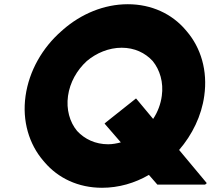

<svg xmlns="http://www.w3.org/2000/svg" viewBox="-20 -867 1042 909"><path d="M101 -413C84 -294 118 -184 185 -106L191 -99C255 -24 350 22 463 22C542 22 618 0 685 -39L725 7H951L959 0L828 -157C890 -229 934 -318 947 -413C964 -532 931 -641 864 -719L858 -726C794 -801 698 -847 585 -847C472 -847 364 -801 279 -727L278 -726L270 -719C181 -641 118 -532 101 -413ZM302 -413C311 -477 344 -535 391 -578C436 -616 495 -641 556 -641C617 -641 667 -617 703 -578C737 -536 755 -477 746 -413C741 -375 727 -337 705 -304L630 -394L624 -401L483 -289L475 -282L481 -275L552 -193C533 -188 513 -184 492 -184C432 -184 381 -208 345 -247C310 -289 293 -349 302 -413Z"/></svg>

Font: Hussar Woodtype
Style: BlkObl
Weight: 900
Foundry: Cannot Into Space Fonts
Version: Version 1.07